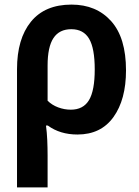

<svg xmlns="http://www.w3.org/2000/svg" viewBox="-20 -575 603 835"><path d="M54 -274Q54 -406 114.5 -480.5Q175 -555 291 -555Q399 -555 463.5 -483Q528 -411 528 -269Q528 -142 473.5 -66Q419 10 317 10Q241 10 188 -29H180Q184 1 185.5 34Q187 67 187 102V240H54ZM288 -98Q342 -98 367 -139.5Q392 -181 392 -273Q392 -365 367.5 -406.5Q343 -448 290 -448Q238 -448 212.5 -409.5Q187 -371 187 -290V-137Q206 -118 233 -108Q260 -98 288 -98Z"/></svg>

Font: Noto Sans Mono SemiCondensed
Style: Bold
Weight: 700
Width: 4
Designer: Monotype Design Team
Foundry: Monotype Imaging Inc.
Version: Version 2.014